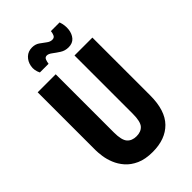

<svg xmlns="http://www.w3.org/2000/svg" viewBox="-258 -944 1047 1047"><g transform="rotate(-45 266.0 -420.5)"><path d="M269 14Q212 14 173.5 -3.5Q135 -21 111.5 -48Q88 -75 75.5 -106Q63 -137 59 -166Q55 -195 55 -214V-660H194V-211Q194 -152 213 -130.5Q232 -109 267 -109Q302 -109 320.5 -130Q339 -151 339 -211V-660H477V-214Q477 -98 422 -42Q367 14 269 14ZM348 -714Q321 -714 300 -727.5Q279 -741 262 -754Q245 -767 232 -767Q218 -767 213 -753Q208 -739 207 -728H140Q125 -758 130.5 -787.5Q136 -817 156 -836Q176 -855 206 -855Q231 -855 249 -842.5Q267 -830 282.5 -818Q298 -806 314 -806Q330 -806 335.5 -819Q341 -832 342 -845H409Q420 -813 416.5 -783Q413 -753 396 -733.5Q379 -714 348 -714Z"/></g></svg>

Font: Bricolage Grotesque 12pt Condensed Bricolage Grotesque 10pt Condensed Regular
Style: Bold
Weight: 700
Width: 3
Designer: Mathieu Triay
Foundry: Atelier Triay
Version: Version 1.001; ttfautohint (v1.8.4.7-5d5b);gftools[0.9.33.de